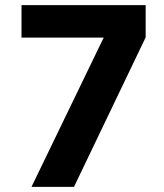

<svg xmlns="http://www.w3.org/2000/svg" viewBox="-20 -730 640 750"><path d="M269 0H103L385 -583H64V-710H549V-584Z"/></svg>

Font: Livvic
Style: Bold
Weight: 700
Designer: Jacques Le Bailly, Baron von Fonthausen
Version: Version 1.001; ttfautohint (v1.8.2)